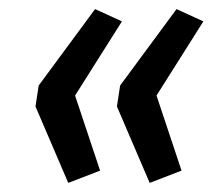

<svg xmlns="http://www.w3.org/2000/svg" viewBox="-20 -483 482 422"><path d="M130 -81 58 -249 65 -295 189 -463 248 -436 145 -273 200 -108ZM309 -81 237 -249 244 -295 368 -463 427 -436 324 -273 379 -108Z"/></svg>

Font: Nunito Sans 7pt SemiCondensed Medium
Style: Italic
Weight: 500
Width: 4
Italic angle: -9°
Designer: Vernon Adams
Foundry: Vernon Adams
Version: Version 3.101;gftools[0.9.27]